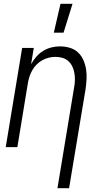

<svg xmlns="http://www.w3.org/2000/svg" viewBox="-20 -771 540 1006"><path d="M281 215 368 -311Q372 -331 372.5 -350Q373 -369 370 -387Q367 -405 359.5 -421.5Q352 -438 339 -450Q326 -462 308.5 -467.5Q291 -473 271 -473Q254 -473 236.5 -469Q219 -465 202.5 -456Q186 -447 172.5 -433.5Q159 -420 149.5 -403.5Q140 -387 134.5 -370Q129 -353 126 -335L71 0H10L96 -520H157L143 -435Q154 -455 170 -473.5Q186 -492 206.5 -504.5Q227 -517 249.5 -522.5Q272 -528 294 -528Q321 -528 346 -520.5Q371 -513 389 -496Q407 -479 417 -456Q427 -433 431 -407.5Q435 -382 433.5 -355.5Q432 -329 428 -302L342 215ZM262 -600 297 -751H360L313 -600Z"/></svg>

Font: Iosevka Light Oblique
Style: Regular
Weight: 300
Italic angle: -9°
Monospace: yes
Designer: Belleve Invis
Foundry: Belleve Invis
Version: Version 32.5.0; ttfautohint (v1.8.4)